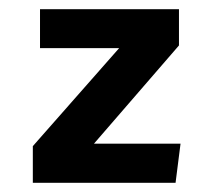

<svg xmlns="http://www.w3.org/2000/svg" viewBox="-20 -397 466 417"><path d="M372.1 -85 361.3 0H51.3V-79.6L238.8 -292.5H66.9V-377H368.7V-298.3L184.1 -85Z"/></svg>

Font: Amiri Typewriter
Style: Bold
Weight: 700
Monospace: yes
Designer: Khaled Hosny
Version: Version 1.1